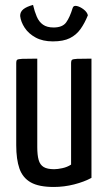

<svg xmlns="http://www.w3.org/2000/svg" viewBox="-20 -733 429 763"><path d="M193.7 10Q134.4 10 102.3 -8.2Q70.2 -26.4 57.3 -63Q44.5 -99.7 44.5 -155.9V-483.5Q44.5 -491.8 47.8 -495.1Q51 -498.4 68.7 -499.2Q86.3 -500 128.1 -500V-148.9Q128.1 -116.6 133.6 -97.3Q139.1 -78 153.5 -69.3Q167.9 -60.6 195.3 -60.6Q208.8 -60.6 227.8 -64.7Q246.8 -68.7 262.5 -78.9V-483.5Q262.5 -491.8 266.1 -495.1Q269.7 -498.4 286.6 -499.2Q303.4 -500 343.5 -500V-26.2Q314.9 -10.5 274.7 -0.2Q234.5 10 193.7 10ZM190 -568.5Q149.8 -568.5 121.7 -583.8Q93.6 -599.1 78.2 -622.5Q62.8 -645.9 60.1 -669.4Q59.8 -685.8 72.7 -696.2Q85.6 -706.6 111.3 -713.5Q117.3 -687.3 126.2 -666.7Q135 -646.1 150.9 -635Q166.7 -623.8 192.9 -623.8Q228.5 -623.8 243.1 -644.2Q257.7 -664.7 268.8 -701.5Q272.1 -712.1 285.6 -709.1Q299 -706 312.7 -695.4Q326.3 -684.8 329.2 -672.3Q316.6 -640.9 300 -617.6Q283.4 -594.2 257.6 -581.4Q231.9 -568.5 190 -568.5Z"/></svg>

Font: Yanone Kaffeesatz ExtraLight
Style: Regular
Weight: 200
Designer: Yanone (Cyrillic: Daniel Pouzeot, Huerta Tipografica, and Cyreal)
Foundry: Yanone
Version: Version 2.003